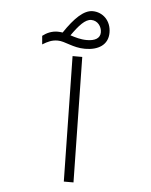

<svg xmlns="http://www.w3.org/2000/svg" viewBox="-55 -842 696 887"><g transform="rotate(5 293.0 -398.0)"><path d="M318.4 -619.6C379.4 -619.6 424.8 -646.5 424.8 -703.6C424.8 -759.3 385.7 -795.9 338.9 -795.9C297.9 -795.9 255.9 -755.4 209 -685.5C201.7 -686.5 193.8 -687.5 186 -687.5C158.7 -687.5 134.8 -676.8 116.2 -662.1L119.6 -622.6C144.5 -637.7 163.1 -646.5 189.9 -646.5C224.6 -646.5 261.2 -619.6 318.4 -619.6ZM274.4 0H319.3L309.1 -581.1H264.2ZM246.1 -675.8C279.8 -723.6 307.6 -754.9 335.9 -754.9C365.2 -754.9 384.8 -729 384.8 -701.7C384.8 -673.8 360.8 -660.6 323.2 -660.6C293.5 -660.6 269 -668.5 246.1 -675.8Z"/></g></svg>

Font: Cascadia Mono PL ExtraLight
Style: Regular
Weight: 200
Monospace: yes
Designer: Aaron Bell
Foundry: Saja Typeworks
Version: Version 2404.023